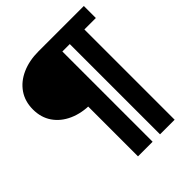

<svg xmlns="http://www.w3.org/2000/svg" viewBox="-245 -849 1208 1208"><g transform="rotate(-45 359.5 -245.0)"><path d="M277.5 210V-255L303.5 -232Q219 -232 154.8 -260.8Q90.5 -289.5 54.5 -342Q18.5 -394.5 18.5 -466Q18.5 -537.5 54.5 -590Q90.5 -642.5 154.8 -671.2Q219 -700 303.5 -700H705.5V-593H603.5V210H473.5V-593H407.5V210Z"/></g></svg>

Font: Geologica Black
Style: Regular
Weight: 900
Designer: Sindre Bremnes, Frode Helland
Foundry: Monokrom Skriftforlag AS
Version: Version 1.010;gftools[0.9.28]